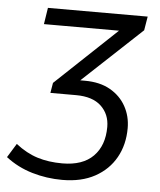

<svg xmlns="http://www.w3.org/2000/svg" viewBox="-91 -530 636 762"><g transform="rotate(5 227.0 -148.5)"><path d="M185 188.9Q122.9 188.9 64.7 171.7Q6.4 154.5 -41 117.9L-6.8 62.4Q35.5 95.6 80 109.6Q124.5 123.6 179.4 123.6Q260.5 123.6 302.8 80.9Q345 38.2 345 -36Q345 -86.4 310.9 -118.7Q276.7 -151 210.6 -151H108.3L115.1 -191.4L380.8 -442.1L379.4 -420.7H59L69.2 -486.3H466.6L457.4 -431L196.8 -187.3L179.7 -211H240.9Q300.3 -211 341.5 -187.6Q382.7 -164.1 404.4 -124.9Q426.1 -85.7 426.1 -38.2Q426.1 27.8 397.4 78.9Q368.7 130.1 314.9 159.5Q261.2 188.9 185 188.9Z"/></g></svg>

Font: Nunito Sans 12pt ExtraLight
Style: Italic
Weight: 200
Italic angle: -9°
Designer: Vernon Adams
Foundry: Vernon Adams
Version: Version 3.101;gftools[0.9.27]